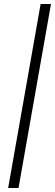

<svg xmlns="http://www.w3.org/2000/svg" viewBox="-20 -790 276 964"><path d="M184 -770H236L73 154H21Z"/></svg>

Font: KoHo
Style: Italic
Weight: 400
Italic angle: -10°
Designer: Cadson Demak & Katatrad Team
Foundry: Cadson Demak Co.,Ltd.
Version: Version 1.000